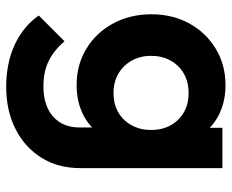

<svg xmlns="http://www.w3.org/2000/svg" viewBox="-84 -449 747 619"><g transform="rotate(90 289.5 -139.5)"><path d="M260 214Q183 214 124 186.5Q65 159 30 109L113 26Q141 59 175.5 76.5Q210 94 259 94Q320 94 355.5 63Q391 32 391 -23V-144L413 -250L392 -356V-483H522V-25Q522 47 488.5 100.5Q455 154 396 184Q337 214 260 214ZM254 -13Q189 -13 137 -44.5Q85 -76 55.5 -131Q26 -186 26 -254Q26 -322 55.5 -376Q85 -430 137 -461.5Q189 -493 254 -493Q308 -493 349.5 -472Q391 -451 415 -414.5Q439 -378 441 -329V-177Q439 -129 414.5 -91.5Q390 -54 348.5 -33.5Q307 -13 254 -13ZM280 -132Q316 -132 342.5 -147.5Q369 -163 384 -190.5Q399 -218 399 -253Q399 -289 384 -316Q369 -343 342.5 -358.5Q316 -374 280 -374Q244 -374 217 -358.5Q190 -343 175 -315.5Q160 -288 160 -253Q160 -219 175 -191.5Q190 -164 217 -148Q244 -132 280 -132Z"/></g></svg>

Font: Outfit SemiBold
Style: Regular
Weight: 600
Designer: Rodrigo Fuenzalida
Foundry: fragTYPE
Version: Version 1.100;gftools[0.9.27]